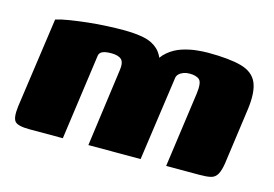

<svg xmlns="http://www.w3.org/2000/svg" viewBox="-63 -519 911 639"><g transform="rotate(15 392.5 -200.0)"><path d="M76 0Q36 0 25.5 -12Q15 -24 20 -64L64 -375Q83 -381 111.5 -385.5Q140 -390 172 -393.5Q204 -397 236 -398.5Q268 -400 292 -400Q334 -400 363.5 -394Q393 -388 412.5 -370Q432 -352 441 -314L417 -315Q429 -344 450 -361.5Q471 -379 496 -387Q521 -395 544 -397.5Q567 -400 584 -400Q658 -400 699.5 -388.5Q741 -377 755 -345Q769 -313 761 -253L734 -58Q730 -33 722.5 -20Q715 -7 701 -3.5Q687 0 662 0H547Q556 -65 565 -129.5Q574 -194 583 -259Q588 -297 577.5 -307Q567 -317 543 -317Q532 -317 522.5 -313.5Q513 -310 507 -304Q501 -298 500 -290L459 0H279L315 -264Q320 -294 309.5 -304.5Q299 -315 274 -315Q261 -315 252 -313Q243 -311 238 -306.5Q233 -302 232 -295L191 0Z"/></g></svg>

Font: Genos ExtraBold
Style: Italic
Weight: 800
Italic angle: -8°
Version: Version 1.010